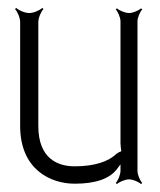

<svg xmlns="http://www.w3.org/2000/svg" viewBox="-20 -454 404 486"><path d="M18 -431C24 -425 31 -409 31 -398V-135C31 -25 108 11 169 11C221 11 257 -1 276 -26C278 -29 282 -34 285 -38V-22C285 -11 278 4 273 9L276 12C281 7 296 0 307 0C317 0 332 7 337 12L340 9C335 4 328 -11 328 -22V-400C328 -410 335 -425 340 -430L337 -433C332 -428 317 -421 307 -421C296 -421 281 -428 276 -433L273 -430C278 -425 285 -410 285 -400V-92C285 -89 286 -77 287 -71C283 -70 278 -67 275 -65C255 -45 219 -33 169 -33C128 -33 77 -51 77 -135V-398C77 -409 84 -425 90 -431L87 -434C81 -428 65 -421 54 -421C43 -421 27 -428 21 -434Z"/></svg>

Font: Armata Saber
Style: Rg
Weight: 400
Designer: Jasper
Foundry: Cannot Into Space Fonts
Version: Version 0.970